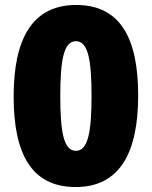

<svg xmlns="http://www.w3.org/2000/svg" viewBox="-20 -744 612 774"><path d="M285 10C464 10 537 -130 537 -359C537 -590 465 -724 287 -724C108 -724 35 -584 35 -355C35 -124 107 10 285 10ZM286 -136C237 -136 223 -211 223 -356C223 -502 237 -578 286 -578C335 -578 349 -503 349 -358C349 -212 335 -136 286 -136Z"/></svg>

Font: Noto Sans Tamil Black
Style: Regular
Weight: 900
Designer: Jelle Bosma - Monotype Design Team
Foundry: Monotype Imaging Inc.
Version: Version 2.004